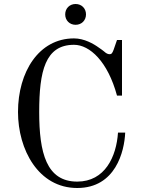

<svg xmlns="http://www.w3.org/2000/svg" viewBox="-20 -922 710 960"><path d="M306 -850C306 -820 328 -798 358 -798C388 -798 410 -820 410 -850C410 -880 388 -902 358 -902C328 -902 306 -880 306 -850ZM70 -362C70 -174 172 18 366 18C558 18 602 -165 606 -259H570C562 -139 505 -14 366 -14C212 -14 176 -158 176 -362C176 -566 206 -698 350 -698C429 -698 519 -614 565 -444H590V-722H565L548 -673C542 -658 539 -651 528 -651C519 -651 511 -655 500 -665C494 -670 486 -676 474 -684C448 -703 401 -730 350 -730C174 -730 70 -562 70 -362Z"/></svg>

Font: Old Standard
Style: Regular
Weight: 400
Designer: Alexey Kryukov <alexios@thessalonica.org.ru>
Version: Version 2.0